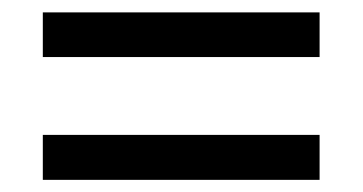

<svg xmlns="http://www.w3.org/2000/svg" viewBox="-20 -509 591 313"><path d="M49.8 -416V-488.8H501V-416ZM49.8 -215.8V-289.1H501V-215.8Z"/></svg>

Font: Khmer
Style: Regular
Weight: 400
Foundry: Danh Hong
Version: Version 2.00 February 8, 2013